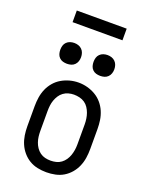

<svg xmlns="http://www.w3.org/2000/svg" viewBox="-168 -993 835 1085"><g transform="rotate(20 250.0 -451.0)"><path d="M250 8Q223 8 196.5 2.5Q170 -3 147.5 -16.5Q125 -30 107.5 -50.5Q90 -71 79.5 -95.5Q69 -120 65 -146.5Q61 -173 61 -200V-320Q61 -347 65 -373.5Q69 -400 79.5 -424.5Q90 -449 107.5 -469.5Q125 -490 148 -503.5Q171 -517 197 -524Q223 -531 250 -531Q277 -531 303 -524Q329 -517 352 -503.5Q375 -490 392.5 -469.5Q410 -449 420.5 -424.5Q431 -400 435 -373.5Q439 -347 439 -320V-200Q439 -173 435 -146.5Q431 -120 420.5 -95.5Q410 -71 392.5 -50.5Q375 -30 352.5 -16.5Q330 -3 303.5 2.5Q277 8 250 8ZM250 -62Q267 -62 283.5 -66Q300 -70 313.5 -80Q327 -90 336.5 -104Q346 -118 351.5 -134Q357 -150 359.5 -166.5Q362 -183 362 -200V-320Q362 -337 359.5 -354Q357 -371 351.5 -386.5Q346 -402 336.5 -416.5Q327 -431 313 -440.5Q299 -450 282 -454Q265 -458 248 -458Q232 -458 215.5 -453.5Q199 -449 185.5 -439Q172 -429 163 -415Q154 -401 148.5 -385.5Q143 -370 141 -353.5Q139 -337 139 -320V-200Q139 -183 141 -166.5Q143 -150 148.5 -134Q154 -118 163.5 -104Q173 -90 186.5 -80Q200 -70 216.5 -66Q233 -62 250 -62ZM350 -608Q337 -608 325 -611.5Q313 -615 304 -624Q295 -633 291.5 -645Q288 -657 288 -670Q288 -683 291.5 -695Q295 -707 304 -716Q313 -725 325 -729Q337 -733 350 -733Q363 -733 375 -729Q387 -725 396 -716Q405 -707 409 -695Q413 -683 413 -670Q413 -657 409 -645Q405 -633 396 -624Q387 -615 375 -611.5Q363 -608 350 -608ZM150 -608Q137 -608 125 -611.5Q113 -615 104 -624Q95 -633 91.5 -645Q88 -657 88 -670Q88 -683 91.5 -695Q95 -707 104 -716Q113 -725 125 -729Q137 -733 150 -733Q163 -733 175 -729Q187 -725 196 -716Q205 -707 209 -695Q213 -683 213 -670Q213 -657 209 -645Q205 -633 196 -624Q187 -615 175 -611.5Q163 -608 150 -608ZM100 -840V-910H400V-840Z"/></g></svg>

Font: Iosevka Slab
Style: Regular
Weight: 400
Monospace: yes
Designer: Belleve Invis
Foundry: Belleve Invis
Version: Version 11.2.4; ttfautohint (v1.8.3)